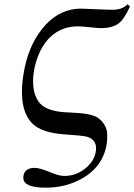

<svg xmlns="http://www.w3.org/2000/svg" viewBox="-20 -680 621 888"><path d="M94.2 -367.2Q120.1 -489.7 192.4 -566.9Q261.7 -639.6 353 -640.1Q371.6 -640.1 417 -637.7Q475.1 -634.8 503.9 -634.8Q545.4 -635.3 570.3 -660.2L581.1 -649.9Q553.7 -589.4 526.9 -570.3Q497.1 -550.3 449.7 -549.8Q430.7 -549.8 393.1 -554.2Q356.9 -558.1 339.8 -558.1Q276.4 -558.1 229 -522.5Q226.1 -520.5 224.1 -519Q170.4 -474.6 146 -391.1Q143.1 -380.4 140.6 -371.1Q119.1 -267.6 157.7 -210.9Q187.5 -167.5 276.4 -161.1Q288.1 -160.2 311.5 -159.2Q398.4 -155.8 429.7 -137.2Q442.4 -128.9 451.2 -119.1Q472.2 -93.8 475.1 -69.8Q478 -31.7 471.2 -2Q448.2 105 337.9 156.7Q271 188 191.9 188Q89.4 188 87.9 144Q87.9 136.7 89.4 128.9Q97.2 96.7 140.6 96.2Q164.1 96.2 217.3 118.7Q254.4 133.8 277.3 133.8Q339.4 133.8 386.2 88.9Q414.6 61 421.9 27.8Q435.1 -33.2 379.9 -48.3Q363.3 -52.7 277.8 -58.6Q171.9 -65.9 128.9 -109.4Q122.1 -116.2 117.2 -123Q63 -195.8 90.8 -350.1Q92.8 -359.4 94.2 -367.2Z"/></svg>

Font: Linux Libertine Display Slanted O
Style: Slanted
Weight: 400
Designer: Philipp H. Poll
Foundry: Philipp H. Poll
Version: Version 5.0.9